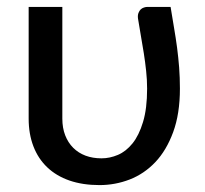

<svg xmlns="http://www.w3.org/2000/svg" viewBox="-20 -528 594 556"><path d="M474 -508Q479 -476.5 484 -447.5Q489 -418.5 492.8 -390Q496.5 -361.5 498.8 -332.5Q501 -303.5 501 -271.5Q501 -198.5 481.5 -145.5Q462 -92.5 429.8 -58.5Q397.5 -24.5 355.5 -8.2Q313.5 8 268 8Q219.5 8 181.2 -5.2Q143 -18.5 116.8 -43.5Q90.5 -68.5 76.8 -104.2Q63 -140 63 -184.5V-508H160.5V-184.5Q160.5 -157.5 168.8 -136.2Q177 -115 192 -100Q207 -85 227.8 -77.2Q248.5 -69.5 274 -69.5Q298 -69.5 321.5 -79.5Q345 -89.5 363.8 -112.8Q382.5 -136 394.2 -174.8Q406 -213.5 406 -271.5Q406 -297 403.2 -322.5Q400.5 -348 396.5 -373.5Q392.5 -399 388 -424.2Q383.5 -449.5 379.5 -475Q378.5 -484 381 -490.5Q383.5 -497 387.5 -500.8Q391.5 -504.5 396.8 -506.2Q402 -508 407 -508Z"/></svg>

Font: Lato 2
Style: Regular
Weight: 500
Designer: Lukasz Dziedzic with Adam Twardoch and Botio Nikoltchev
Foundry: tyPoland Lukasz Dziedzic
Version: Version 2.015; 2015-08-06; http://www.latofonts.com/